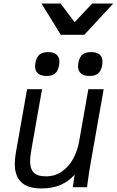

<svg xmlns="http://www.w3.org/2000/svg" viewBox="-20 -1051 656 1078"><path d="M63 -130.5Q63 -159.5 69 -193L132 -550H216L158 -221Q149 -171.5 149 -144.5Q149 -104 168.8 -82.5Q188.5 -61 237.5 -61Q290 -61 329 -89Q368 -117 391.5 -161Q415 -205 424 -255L476 -550H562L485.5 -116Q481 -92 474 -39.5L468.5 0H389L399 -70.5Q331.5 7 214 7Q135.5 7 99.2 -28.2Q63 -63.5 63 -130.5ZM177 -679Q177 -688 179.5 -701.5Q186 -732 202.8 -745.2Q219.5 -758.5 250.5 -758.5Q282 -758.5 297.8 -744.5Q313.5 -730.5 313.5 -704Q313.5 -695 311 -681Q305 -651.5 288.5 -638Q272 -624.5 241.5 -624.5Q210 -624.5 193.5 -638.2Q177 -652 177 -679ZM418 -679.5Q418 -688 420.5 -701.5Q427 -732 444 -745.2Q461 -758.5 492.5 -758.5Q522.5 -758.5 539 -745.2Q555.5 -732 555.5 -704.5Q555.5 -695 553 -681Q547 -651.5 530.2 -638Q513.5 -624.5 483 -624.5Q451 -624.5 434.5 -638.8Q418 -653 418 -679.5ZM213 -1031H320.5L399 -926.5L497.5 -1031H615.5L453.5 -855.5H321.5Z"/></svg>

Font: JuliaMono Italic
Style: Regular
Weight: 400
Italic angle: -9°
Monospace: yes
Designer: cormullion
Foundry: corm
Version: Version 0.049; ttfautohint (v1.8.4)